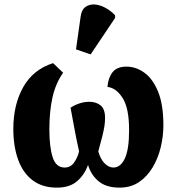

<svg xmlns="http://www.w3.org/2000/svg" viewBox="-20 -849 809 879"><path d="M240 10Q174 10 129.5 -23.5Q85 -57 63 -118Q41 -179 41 -259Q41 -370 86.5 -450.5Q132 -531 223 -560L269 -516Q235 -468 220.5 -404Q206 -340 206 -256Q206 -177 221 -129.5Q236 -82 276 -82Q303 -82 319 -104.5Q335 -127 342 -156Q328 -219 318.5 -272Q309 -325 303 -356Q321 -368 343.5 -375.5Q366 -383 389 -383Q420 -383 440.5 -366.5Q461 -350 461 -309Q461 -290 458 -271Q455 -252 448.5 -225.5Q442 -199 430 -156Q440 -120 459 -101Q478 -82 499 -82Q532 -82 551.5 -123.5Q571 -165 571 -253Q571 -355 541 -401Q511 -447 472 -451Q475 -492 495 -518Q515 -544 559 -544Q602 -544 640.5 -516.5Q679 -489 703.5 -430Q728 -371 728 -275Q728 -226 716 -175.5Q704 -125 679 -83Q654 -41 616.5 -15.5Q579 10 527 10Q466 10 431 -19.5Q396 -49 383 -94Q367 -49 333 -19.5Q299 10 240 10ZM395 -600 328 -623 349 -772Q353 -804 371 -817Q389 -830 413 -828.5Q437 -827 462 -813.5Q487 -800 507 -779V-767Z"/></svg>

Font: Noto Serif Condensed Black
Style: Regular
Weight: 900
Width: 3
Designer: Monotype Design Team
Foundry: Monotype Imaging Inc.
Version: Version 2.015; ttfautohint (v1.8.4.7-5d5b)